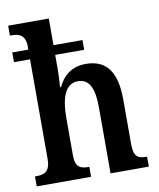

<svg xmlns="http://www.w3.org/2000/svg" viewBox="-85 -827 739 894"><g transform="rotate(-10 284.5 -380.0)"><path d="M16 0H273V-47H271C232 -47 207 -55 207 -113V-290C207 -381 228 -449 289 -449C345 -449 365 -399 365 -312V0H546V-47H544C504 -47 483 -56 483 -118V-328C483 -463 434 -522 339 -522C274 -522 232 -488 208 -436H203C204 -446 207 -489 207 -524V-588H344V-634H207V-760H15V-713H24C55 -713 88 -705 88 -649V-634H12V-588H88V-117C88 -56 59 -47 22 -47H16Z"/></g></svg>

Font: Noto Serif Tamil Condensed SemiBold
Style: Regular
Weight: 600
Width: 3
Designer: Indian Type Foundry, Tom Grace, and the Monotype Design Team
Foundry: Monotype Imaging Inc.
Version: Version 2.004